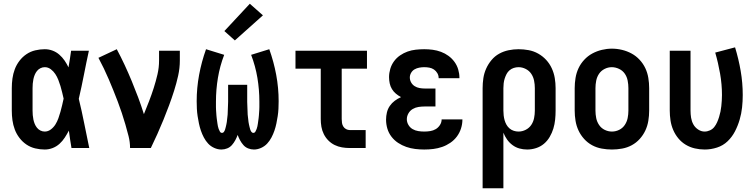

<svg xmlns="http://www.w3.org/2000/svg" viewBox="-20 -791 4040 1026"><path d="M219 8Q194 8 168.5 2Q143 -4 121.5 -18.5Q100 -33 84 -54Q68 -75 59 -99Q50 -123 46.5 -148.5Q43 -174 43 -200V-320Q43 -346 46.5 -371.5Q50 -397 59 -421Q68 -445 84 -466Q100 -487 121.5 -501.5Q143 -516 168.5 -522Q194 -528 219 -528Q241 -528 261 -520.5Q281 -513 297 -499Q313 -485 325 -467.5Q337 -450 346 -431Q350 -454 353.5 -476Q357 -498 360 -520H455Q441 -456 428.5 -391.5Q416 -327 401 -263Q417 -198 430 -132Q443 -66 457 0H362Q358 -23 354.5 -46.5Q351 -70 348 -93Q338 -74 326 -55.5Q314 -37 298 -22.5Q282 -8 261.5 0Q241 8 219 8ZM219 -88Q237 -88 252 -99.5Q267 -111 276.5 -126.5Q286 -142 292 -159Q298 -176 303 -193.5Q308 -211 312 -228.5Q316 -246 320 -264Q316 -281 312 -298Q308 -315 303 -331.5Q298 -348 291.5 -364.5Q285 -381 275.5 -395.5Q266 -410 251.5 -421Q237 -432 219 -432Q207 -432 196 -426.5Q185 -421 177.5 -411.5Q170 -402 165.5 -391Q161 -380 158.5 -368Q156 -356 155 -344Q154 -332 154 -320V-200Q154 -188 155 -176Q156 -164 158.5 -152Q161 -140 165.5 -129Q170 -118 177.5 -108.5Q185 -99 196 -93.5Q207 -88 219 -88Z M675 0Q675 -32 667 -63.5Q659 -95 650 -126Q641 -157 631 -187Q621 -217 609.5 -247.5Q598 -278 586 -307.5Q574 -337 561.5 -366.5Q549 -396 535 -425Q521 -454 506 -482L604 -528Q626 -487 646 -444Q666 -401 684 -357.5Q702 -314 718.5 -270Q735 -226 749 -181Q763 -215 776.5 -250Q790 -285 801.5 -321Q813 -357 821.5 -393.5Q830 -430 830 -468V-520H941V-468Q941 -427 932 -386.5Q923 -346 910.5 -306.5Q898 -267 883.5 -228Q869 -189 853.5 -151Q838 -113 821 -75Q804 -37 786 0Z M1163 8Q1144 8 1125 -0.5Q1106 -9 1092.5 -23.5Q1079 -38 1069.5 -56Q1060 -74 1053.5 -93Q1047 -112 1043 -131.5Q1039 -151 1036 -170.5Q1033 -190 1032 -210Q1031 -230 1031 -250Q1031 -321 1044 -391Q1057 -461 1081 -528L1178 -498Q1155 -438 1144.5 -375Q1134 -312 1134 -248Q1134 -241 1134 -233.5Q1134 -226 1134 -218.5Q1134 -211 1134.5 -203.5Q1135 -196 1135.5 -189Q1136 -182 1136.5 -174.5Q1137 -167 1138 -159.5Q1139 -152 1140 -145Q1141 -138 1142 -130.5Q1143 -123 1144.5 -116Q1146 -109 1148.5 -102Q1151 -95 1155 -88Q1159 -81 1166 -81Q1173 -81 1177 -87Q1181 -93 1183 -99.5Q1185 -106 1186.5 -112.5Q1188 -119 1189.5 -125.5Q1191 -132 1192 -139Q1193 -146 1193.5 -152.5Q1194 -159 1195 -165.5Q1196 -172 1196.5 -179Q1197 -186 1197 -192.5Q1197 -199 1197.5 -206Q1198 -213 1198 -219.5Q1198 -226 1198.5 -233Q1199 -240 1199 -246.5Q1199 -253 1199 -260V-338H1301V-260Q1301 -253 1301 -246.5Q1301 -240 1301.5 -233Q1302 -226 1302 -219.5Q1302 -213 1302.5 -206Q1303 -199 1303 -192.5Q1303 -186 1303.5 -179Q1304 -172 1305 -165.5Q1306 -159 1306.5 -152.5Q1307 -146 1308 -139Q1309 -132 1310.5 -125.5Q1312 -119 1313.5 -112.5Q1315 -106 1317 -99.5Q1319 -93 1323 -87Q1327 -81 1334 -81Q1341 -81 1345 -88Q1349 -95 1351.5 -102Q1354 -109 1355.5 -116Q1357 -123 1358 -130.5Q1359 -138 1360 -145Q1361 -152 1362 -159.5Q1363 -167 1363.5 -174.5Q1364 -182 1364.5 -189Q1365 -196 1365.5 -203.5Q1366 -211 1366 -218.5Q1366 -226 1366 -233.5Q1366 -241 1366 -248Q1366 -312 1355.5 -375Q1345 -438 1322 -498L1419 -528Q1443 -461 1456 -391Q1469 -321 1469 -250Q1469 -230 1468 -210Q1467 -190 1464 -170.5Q1461 -151 1457 -131.5Q1453 -112 1446.5 -93Q1440 -74 1430.5 -56Q1421 -38 1407.5 -23.5Q1394 -9 1375 -0.5Q1356 8 1337 8Q1321 8 1306 2Q1291 -4 1280.5 -16Q1270 -28 1262.5 -42Q1255 -56 1250 -70Q1245 -56 1237.5 -42Q1230 -28 1219.5 -16Q1209 -4 1194 2Q1179 8 1163 8ZM1235 -575 1179 -625 1315 -771 1385 -709Z M1849 0Q1828 0 1807.5 -3.5Q1787 -7 1768.5 -16Q1750 -25 1735 -40Q1720 -55 1710.5 -74Q1701 -93 1697.5 -113.5Q1694 -134 1694 -155V-424H1559V-520H1941V-424H1806V-155Q1806 -144 1807.5 -134Q1809 -124 1814.5 -115Q1820 -106 1829.5 -101Q1839 -96 1849 -96H1934V0Z M2247 8Q2223 8 2198.5 5Q2174 2 2151 -6Q2128 -14 2107.5 -27.5Q2087 -41 2072 -60.5Q2057 -80 2050 -103.5Q2043 -127 2043 -152Q2043 -171 2047.5 -190Q2052 -209 2063 -225Q2074 -241 2089.5 -252.5Q2105 -264 2123 -272Q2108 -280 2095.5 -290.5Q2083 -301 2074.5 -315Q2066 -329 2062.5 -345.5Q2059 -362 2059 -379Q2059 -401 2065.5 -423Q2072 -445 2085.5 -463.5Q2099 -482 2118 -495Q2137 -508 2158 -515.5Q2179 -523 2202 -525.5Q2225 -528 2247 -528Q2270 -528 2292.5 -525Q2315 -522 2336.5 -514Q2358 -506 2376.5 -492.5Q2395 -479 2408.5 -460.5Q2422 -442 2428.5 -420Q2435 -398 2435 -376Q2435 -375 2435 -374.5Q2435 -374 2435 -373H2324Q2324 -373 2324 -373.5Q2324 -374 2324 -374Q2324 -388 2317 -400Q2310 -412 2299 -419.5Q2288 -427 2274.5 -429.5Q2261 -432 2247 -432Q2234 -432 2220.5 -429.5Q2207 -427 2195.5 -420.5Q2184 -414 2177 -402Q2170 -390 2170 -377Q2170 -377 2170 -377Q2170 -377 2170 -377Q2170 -363 2177 -350.5Q2184 -338 2196 -330.5Q2208 -323 2222 -320.5Q2236 -318 2250 -318H2307V-222H2250Q2233 -222 2216.5 -219.5Q2200 -217 2185.5 -208.5Q2171 -200 2162.5 -185Q2154 -170 2154 -154Q2154 -138 2162.5 -123.5Q2171 -109 2185 -101Q2199 -93 2215 -90.5Q2231 -88 2247 -88Q2263 -88 2279 -90.5Q2295 -93 2308.5 -101Q2322 -109 2331 -123Q2340 -137 2340 -153H2451V-152Q2451 -152 2451 -152Q2451 -152 2451 -152Q2451 -128 2443.5 -104.5Q2436 -81 2421.5 -61.5Q2407 -42 2386.5 -28Q2366 -14 2343 -6Q2320 2 2296 5Q2272 8 2247 8Z M2559 215V-320Q2559 -347 2563 -373.5Q2567 -400 2578 -424.5Q2589 -449 2606.5 -470Q2624 -491 2647.5 -504Q2671 -517 2697.5 -522.5Q2724 -528 2751 -528Q2778 -528 2805 -523Q2832 -518 2856 -504.5Q2880 -491 2898.5 -471Q2917 -451 2928.5 -426Q2940 -401 2944.5 -374Q2949 -347 2949 -320V-200Q2949 -176 2946.5 -151.5Q2944 -127 2937 -104Q2930 -81 2917.5 -59.5Q2905 -38 2886.5 -22.5Q2868 -7 2844.5 0.5Q2821 8 2797 8Q2776 8 2756 2.5Q2736 -3 2719 -15.5Q2702 -28 2690 -45Q2678 -62 2670 -82V215ZM2751 -88Q2771 -88 2789.5 -97.5Q2808 -107 2819 -123.5Q2830 -140 2834 -160Q2838 -180 2838 -200V-320Q2838 -340 2834 -360Q2830 -380 2819 -396.5Q2808 -413 2789.5 -422.5Q2771 -432 2751 -432Q2738 -432 2725.5 -428Q2713 -424 2703 -415.5Q2693 -407 2687 -395.5Q2681 -384 2677 -371.5Q2673 -359 2671.5 -346Q2670 -333 2670 -320V-200Q2670 -187 2671.5 -174Q2673 -161 2676.5 -148.5Q2680 -136 2686.5 -124.5Q2693 -113 2703 -104.5Q2713 -96 2725.5 -92Q2738 -88 2751 -88Z M3250 8Q3223 8 3195.5 3Q3168 -2 3144 -15Q3120 -28 3101.5 -48.5Q3083 -69 3071.5 -93.5Q3060 -118 3055.5 -145.5Q3051 -173 3051 -200V-320Q3051 -347 3055.5 -374.5Q3060 -402 3071.5 -426.5Q3083 -451 3102 -471.5Q3121 -492 3145 -505Q3169 -518 3196 -524.5Q3223 -531 3250 -531Q3277 -531 3304 -524.5Q3331 -518 3355 -505Q3379 -492 3398 -471.5Q3417 -451 3428.5 -426.5Q3440 -402 3444.5 -374.5Q3449 -347 3449 -320V-200Q3449 -173 3444.5 -145.5Q3440 -118 3428.5 -93.5Q3417 -69 3398.5 -48.5Q3380 -28 3356 -15Q3332 -2 3304.5 3Q3277 8 3250 8ZM3250 -88Q3270 -88 3288.5 -97Q3307 -106 3318.5 -123Q3330 -140 3334 -160Q3338 -180 3338 -200V-320Q3338 -340 3334 -360.5Q3330 -381 3318.5 -397.5Q3307 -414 3288 -423Q3269 -432 3249 -432Q3229 -432 3210.5 -422.5Q3192 -413 3181 -396.5Q3170 -380 3166 -360Q3162 -340 3162 -320V-200Q3162 -180 3166 -160Q3170 -140 3181.5 -123Q3193 -106 3211.5 -97Q3230 -88 3250 -88Z M3746 8Q3719 8 3693 2Q3667 -4 3644.5 -17.5Q3622 -31 3605 -51.5Q3588 -72 3577.5 -96.5Q3567 -121 3563 -147.5Q3559 -174 3559 -200V-520H3670V-200Q3670 -181 3673 -162Q3676 -143 3685 -126.5Q3694 -110 3710.5 -99Q3727 -88 3745 -88Q3760 -88 3774 -94.5Q3788 -101 3797 -112.5Q3806 -124 3812 -137.5Q3818 -151 3822.5 -165.5Q3827 -180 3830 -194.5Q3833 -209 3834.5 -223.5Q3836 -238 3837 -253Q3838 -268 3838 -283Q3838 -340 3828 -397.5Q3818 -455 3802 -510L3908 -538Q3927 -476 3938 -412Q3949 -348 3949 -283Q3949 -250 3945.5 -217Q3942 -184 3932.5 -151.5Q3923 -119 3907.5 -89Q3892 -59 3868 -36Q3844 -13 3811.5 -2.5Q3779 8 3746 8Z"/></svg>

Font: Zed Mono
Style: Bold
Weight: 700
Monospace: yes
Designer: Belleve Invis
Foundry: Belleve Invis
Version: Version 1.0.0; ttfautohint (v1.8.4)